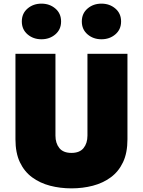

<svg xmlns="http://www.w3.org/2000/svg" viewBox="-20 -996 786 1056"><path d="M430 -878Q430 -922 461.5 -949Q493 -976 538 -976Q583 -976 614.5 -949Q646 -922 646 -878Q646 -834 614.5 -807Q583 -780 538 -780Q493 -780 461.5 -807Q430 -834 430 -878ZM100 -878Q100 -922 131.5 -949Q163 -976 208 -976Q253 -976 284.5 -949Q316 -922 316 -878Q316 -834 284.5 -807Q253 -780 208 -780Q163 -780 131.5 -807Q100 -834 100 -878ZM65 -700H285V-250Q285 -208 306.5 -181.5Q328 -155 373 -155Q418 -155 439.5 -181.5Q461 -208 461 -250V-700H681V-230Q681 -155 656.5 -103.5Q632 -52 589 -20.5Q546 11 490.5 25.5Q435 40 373 40Q311 40 255.5 25.5Q200 11 157 -20.5Q114 -52 89.5 -103.5Q65 -155 65 -230Z"/></svg>

Font: Jost* Black
Style: Regular
Weight: 900
Version: Version 3.7